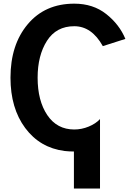

<svg xmlns="http://www.w3.org/2000/svg" viewBox="-20 -824 748 1064"><path d="M38.1 -393.6Q38.1 -576.2 133.8 -689.9Q229.5 -803.7 391.6 -803.7Q496.1 -803.7 568.8 -746.1Q641.6 -688.5 674.8 -608.4L549.8 -568.4Q488.3 -678.7 391.6 -678.7Q292 -678.7 240.2 -597.7Q188.5 -516.6 188.5 -393.6Q188.5 -265.6 242.2 -186Q295.9 -106.4 391.6 -106.4Q432.6 -106.4 471.7 -122.6Q510.7 -138.7 534.2 -164.1V220.7H389.6V15.6Q363.3 15.6 337.9 12.7Q201.2 -4.9 119.6 -114.7Q38.1 -224.6 38.1 -393.6Z"/></svg>

Font: Gothic A1 ExtraBold
Style: Regular
Weight: 800
Designer: HanYang I&C Co.,Ltd.
Foundry: HanYang I&C Co.,Ltd.
Version: Version 2.50